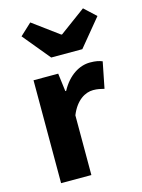

<svg xmlns="http://www.w3.org/2000/svg" viewBox="-116 -827 661 894"><g transform="rotate(-15 215.0 -380.0)"><path d="M64 -708 172 -577H322L430 -708L374 -760L249 -668H245L120 -760ZM65 -496V0H211V-288C238 -355 283 -380 321 -380C342 -380 357 -376 374 -372L399 -498C384 -504 368 -508 340 -508C289 -508 235 -476 199 -409H195L184 -496Z"/></g></svg>

Font: Cambridge Sans Bold
Style: Regular
Weight: 700
Version: Version 2.020;PS 002.020;hotconv 1.0.88;makeotf.lib2.5.64775